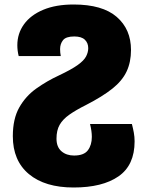

<svg xmlns="http://www.w3.org/2000/svg" viewBox="-20 -583 655 853"><path d="M307 250Q180 250 108.5 190.5Q37 131 37 22Q37 -55 65.5 -105.5Q94 -156 141 -189.5Q188 -223 242 -248Q297 -274 325 -294Q353 -314 362.5 -332.5Q372 -351 372 -369Q372 -392 357 -406.5Q342 -421 310 -421Q273 -421 260 -404.5Q247 -388 247 -365Q247 -349 250 -334H63Q57 -358 57 -382Q57 -434 86.5 -475Q116 -516 172 -539.5Q228 -563 307 -563Q435 -563 498.5 -508Q562 -453 562 -361Q562 -307 542.5 -265.5Q523 -224 479 -189Q435 -154 363 -117Q317 -94 288 -73.5Q259 -53 245 -28.5Q231 -4 231 33Q231 70 253 89Q275 108 309 108Q353 108 370.5 84.5Q388 61 388 25Q388 0 380 -32H566Q571 -13 574.5 6Q578 25 578 45Q578 151 506.5 200.5Q435 250 307 250Z"/></svg>

Font: Noto Sans Georgian Black
Style: Regular
Weight: 900
Designer: Monotype Design Team, Akaki Razmadze
Foundry: Google LLC
Version: Version 2.005; ttfautohint (v1.8.4.7-5d5b)